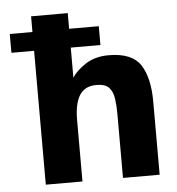

<svg xmlns="http://www.w3.org/2000/svg" viewBox="-51 -746 731 793"><g transform="rotate(-5 314.5 -349.0)"><path d="M107 0V-555H13V-633H107V-698H259V-633H382V-555H259V-430Q276 -458 315.5 -484Q355 -510 412 -510Q508 -510 543.5 -456.5Q579 -403 579 -302V0H427V-264Q427 -299 423 -328Q419 -357 403.5 -374.5Q388 -392 351 -392Q303 -392 281 -357.5Q259 -323 259 -255V0Z"/></g></svg>

Font: Atkinson Hyperlegible
Style: Bold
Weight: 700
Designer: Elliott Scott, Megan Eiswerth, Linus Boman, Theodore Petrosky
Foundry: Braille Institute
Version: Version 1.006; ttfautohint (v1.8.3)